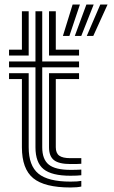

<svg xmlns="http://www.w3.org/2000/svg" viewBox="-20 -820 505 850"><path d="M292 -42Q209 -42 173 -71.2Q137 -100.5 137 -168V-522H20V-548H137V-770H167V-548H330V-522H167V-168Q167 -114.5 196 -91.2Q225 -68 292 -68Q304 -68 315.5 -68.2Q327 -68.5 340 -69.2V-44.2Q323 -42 292 -42ZM20 -574V-600H77V-770H107V-574ZM197 -574V-770H227V-600H330V-574ZM292 10Q177 10 127 -31.2Q77 -72.5 77 -168V-470H20V-496H107V-168Q107 -86.8 149.9 -51.4Q192.8 -16 292 -16Q324.5 -16 340 -19.2V5.8Q322.2 10 292 10ZM292 -93.8Q241.2 -93.8 219.1 -111Q197 -128.2 197 -168V-496H330V-470H227V-168Q227 -142.2 242.1 -131Q257.2 -119.8 292 -119.8Q337 -119.8 340 -120V-95Q333 -94.5 322.1 -94.1Q311.2 -93.8 292 -93.8ZM364.2 -661 424 -800H456.2L393 -661ZM258.5 -661 301.5 -800H333.8L287.2 -661ZM311.2 -661 362.5 -800H394.8L339.8 -661Z"/></svg>

Font: Big Shoulders Inline Display Black
Style: Regular
Weight: 900
Designer: Patric King
Foundry: XO Type Co
Version: Version 1.000